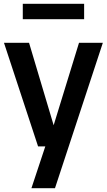

<svg xmlns="http://www.w3.org/2000/svg" viewBox="-20 -771 563 1011"><path d="M180.5 0 1 -545.5H133L262.5 -111.5L396 -545.5H521.5L269.5 220H145.5L218.5 0ZM100 -670V-751H423V-670Z"/></svg>

Font: Encode Sans SmCnd SmBold
Style: Regular
Weight: 600
Width: 4
Designer: Multiple Designers
Foundry: Impallari Type
Version: Version 3.002; ttfautohint (v1.8.3) -l 8 -r 50 -G 200 -x 14 